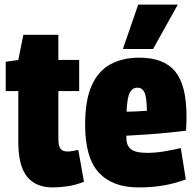

<svg xmlns="http://www.w3.org/2000/svg" viewBox="-20 -809 854 839"><path d="M210 10Q136 10 98 -37.5Q60 -85 60 -187V-411H5V-539L60 -547L82 -657H235V-547H326V-411H235V-205Q235 -170 245 -158.5Q255 -147 274 -147Q292 -147 322 -154L347 -15Q310 0 275 5Q240 10 210 10Z M585 10Q472 10 412 -54.5Q352 -119 352 -264Q352 -371 380.5 -435Q409 -499 462.5 -528Q516 -557 589 -557Q696 -557 745.5 -497Q795 -437 795 -300Q795 -290 794.5 -271Q794 -252 793 -238Q763 -234 718 -229.5Q673 -225 624 -221.5Q575 -218 532 -216Q532 -213 532 -207Q532 -174 551.5 -157.5Q571 -141 624 -141Q657 -141 694.5 -147Q732 -153 770 -162L792 -25Q743 -7 694 1.5Q645 10 585 10ZM533 -321Q556 -321 581.5 -322.5Q607 -324 622 -325Q621 -386 611 -406Q601 -426 580 -426Q560 -426 548 -406Q536 -386 533 -321ZM517 -595 584 -789H757L649 -595Z"/></svg>

Font: Georama SemiCondensed ExtraBold
Style: Regular
Weight: 800
Width: 4
Designer: Jean-Baptiste Levee
Foundry: Production Type
Version: Version 1.000